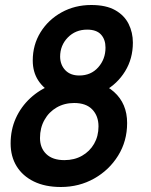

<svg xmlns="http://www.w3.org/2000/svg" viewBox="-20 -734 605 768"><path d="M279.5 -340.5Q231.5 -340.5 193.2 -359.5Q155 -378.5 133 -412.2Q111 -446 111 -492Q111 -554.5 142 -604.8Q173 -655 226.2 -684.5Q279.5 -714 345 -714Q404.5 -714 441 -693.2Q477.5 -672.5 494.5 -638.2Q511.5 -604 511.5 -563.5Q511.5 -499.5 480.5 -449Q449.5 -398.5 397 -369.5Q344.5 -340.5 279.5 -340.5ZM297 -432Q344 -432 373 -464.8Q402 -497.5 402 -543.5Q402 -576 384 -595.8Q366 -615.5 328.5 -615.5Q282 -615.5 251.2 -584Q220.5 -552.5 220.5 -507Q221 -474.5 241.2 -453.2Q261.5 -432 297 -432ZM223.5 14Q160.5 14 115.5 -8Q70.5 -30 46.5 -69Q22.5 -108 22.5 -160Q22.5 -215 43.2 -261Q64 -307 101.2 -341.5Q138.5 -376 187.5 -394.8Q236.5 -413.5 293 -413.5Q383.5 -413.5 436 -366.5Q488.5 -319.5 488.5 -242Q488.5 -169.5 452.5 -111.5Q416.5 -53.5 356.5 -19.8Q296.5 14 223.5 14ZM237.5 -93.5Q277.5 -93.5 308.2 -111Q339 -128.5 356.5 -159Q374 -189.5 374 -228.5Q374 -270 349.2 -296Q324.5 -322 276.5 -322Q237.5 -322 206.5 -304Q175.5 -286 157.8 -254.2Q140 -222.5 140 -182Q140 -142 165.2 -117.8Q190.5 -93.5 237.5 -93.5Z"/></svg>

Font: Cabin
Style: Bold Italic
Weight: 700
Width: 4
Italic angle: -10°
Designer: Pablo Impallari
Foundry: Pablo Impallari. http://www.impallari.com Igino Marini. http://www.ikern.com
Version: Version 3.001